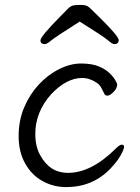

<svg xmlns="http://www.w3.org/2000/svg" viewBox="-20 -745 570 783"><path d="M429 -56Q357 18 250 18Q198 18 153.5 -6.5Q109 -31 82.5 -78.5Q56 -126 56 -190Q56 -254 78.5 -307Q101 -360 138 -400Q175 -440 221 -463Q267 -486 310.5 -486Q354 -486 382 -474.5Q410 -463 426.5 -447Q443 -431 450.5 -417.5Q458 -404 458 -401Q458 -385 443 -370Q428 -355 419 -355Q410 -355 407 -360Q400 -374 393 -387Q386 -400 375 -407Q346 -427 315 -427Q251 -427 188 -360Q124 -288 124 -199Q124 -147 144 -112Q183 -40 257 -40Q353 -40 453 -140Q468 -155 477 -155Q486 -155 486 -146Q486 -137 472 -111.5Q458 -86 429 -56ZM305 -657Q204 -593 187.5 -579Q171 -565 163 -565Q145 -565 145 -580.5Q145 -596 226 -678Q246 -699 257.5 -710Q269 -721 279.5 -723Q290 -725 312 -725Q334 -725 346 -713Q358 -701 378 -682Q464 -598 464 -581.5Q464 -565 446 -565Q438 -565 420.5 -580.5Q403 -596 305 -657Z"/></svg>

Font: LXGW WenKai Lite
Style: Regular
Weight: 400
Designer: LXGW / Fontworks Inc.
Foundry: LXGW / Fontworks Inc.
Version: Version 1.511; March 25, 2025